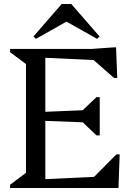

<svg xmlns="http://www.w3.org/2000/svg" viewBox="-20 -933 659 953"><path d="M30 0V-16L109 -75V-615L30 -674V-690H205V0ZM187 0V-43L528 -59V0ZM433 0V-41L558 -167H574L568 0ZM443 -324 178 -334V-377L443 -388ZM459 -261 379 -337V-375L459 -451H475V-261ZM528 -631 187 -647V-690H528ZM546 -546 432 -646V-690L545 -698H556L562 -546ZM158 -740 146 -752 286 -913H334L474 -752L462 -740L304 -829H316Z"/></svg>

Font: Platypi Light Light
Style: Regular
Weight: 300
Version: Version 1.200